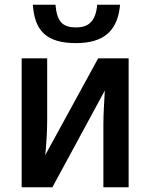

<svg xmlns="http://www.w3.org/2000/svg" viewBox="-20 -786 631 806"><path d="M484 -766H388C382 -698 353 -671 300 -671C242 -671 219 -695 213 -766H118C125 -659 173 -605 299 -605C421 -605 475 -662 484 -766ZM178 -541H71V0H200L420 -406C418 -369 414 -307 414 -264V0H520V-541H392L170 -135C174 -173 178 -234 178 -274Z"/></svg>

Font: Noto Sans UI SemiCondensed Medium
Style: Regular
Weight: 500
Width: 4
Designer: Monotype Design Team
Foundry: Monotype Imaging Inc.
Version: Version 1.901